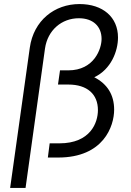

<svg xmlns="http://www.w3.org/2000/svg" viewBox="-20 -777 645 947"><path d="M127 -542 30 150H106L202 -538C215 -628 284 -687 369 -687C439 -687 481 -647 481 -585C481 -537 445 -430 317 -430H276L266 -360H317C411 -360 463 -312 463 -234C463 -172 426 -70 273 -70H225L216 0H267C491 0 543 -155 543 -236C543 -310 509 -363 445 -396C528 -435 562 -525 562 -592C562 -692 488 -757 372 -757C249 -757 146 -676 127 -542Z"/></svg>

Font: Mluvka
Style: Italic
Weight: 400
Italic angle: -8°
Designer: Modified by Jiří Krblich, Original typeface by Gumpita Rahayu
Foundry: Gumpita Rahayu & Jiří Krblich
Version: Version 2.000;Glyphs 3.1.1 (3134)